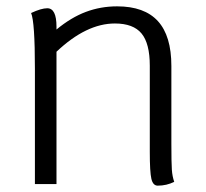

<svg xmlns="http://www.w3.org/2000/svg" viewBox="-20 -580 650 605"><path d="M529 -7Q505 5 477 5Q462 5 457 -16.5Q452 -38 452 -102V-373Q452 -443 426 -474.5Q400 -506 342 -506Q252 -506 158 -417V0H90V-363Q90 -511 78 -539Q110 -554 129 -554Q158 -554 158 -496V-487Q204 -525 250.5 -542.5Q297 -560 349 -560Q435 -560 477.5 -513.5Q520 -467 520 -372V-128Q520 -67 521.5 -45.5Q523 -24 529 -7Z"/></svg>

Font: Krub
Style: Regular
Weight: 400
Designer: Ekaluck Peanpanawate
Foundry: Cadson Demak Co.,Ltd.
Version: Version 1.000; ttfautohint (v1.6)